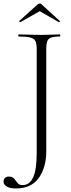

<svg xmlns="http://www.w3.org/2000/svg" viewBox="-63 -819 401 1083"><path d="M275 -625Q277 -625 277 -619Q277 -613 275 -613Q242 -613 225.5 -607Q209 -601 203.5 -586Q198 -571 198 -542V34Q198 126 155.5 185Q113 244 27 244Q-7 244 -25 233Q-43 222 -43 206Q-43 192 -35 184.5Q-27 177 -14 177Q3 177 11.5 184Q20 191 26 200.5Q32 210 40.5 217.5Q49 225 65 225Q103 225 123.5 182.5Q144 140 144 43V-544Q144 -573 136.5 -587.5Q129 -602 107.5 -607.5Q86 -613 42 -613Q40 -613 40 -619Q40 -625 42 -625Q71 -625 103 -623.5Q135 -622 170 -622Q202 -622 228 -623.5Q254 -625 275 -625ZM46 -701 149 -794Q154 -799 161 -799Q168 -799 172 -794L274 -701Q277 -700 274 -696.5Q271 -693 269 -694L161 -756L52 -694Q51 -693 47.5 -696.5Q44 -700 46 -701Z"/></svg>

Font: Cormorant Infant Light
Style: Regular
Weight: 300
Designer: Christian Thalmann (Catharsis Fonts)
Foundry: Catharsis Fonts
Version: Version 4.001